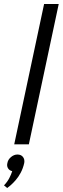

<svg xmlns="http://www.w3.org/2000/svg" viewBox="-30 -720 313 958"><path d="M-10 205 6 218Q12 214 23.5 204Q35 194 48.5 178.5Q62 163 73.5 141.5Q85 120 91 93Q94 75 84.5 63Q75 51 57 51Q40 51 25 63.5Q10 76 7 93Q3 108 10 119.5Q17 131 31 134Q26 150 16.5 168.5Q7 187 -10 205ZM41 0H114L263 -700H190Z"/></svg>

Font: Advent Pro Medium
Style: Italic
Weight: 500
Italic angle: -12°
Version: Version 3.000